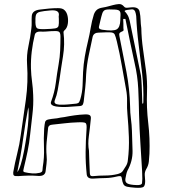

<svg xmlns="http://www.w3.org/2000/svg" viewBox="-20 -817 880 943"><path d="M674 -679Q675 -627 682.5 -575Q690 -523 697 -470.5Q704 -418 702 -365Q699 -289 708 -213.5Q717 -138 714 -62Q713 -43 711 -23.5Q709 -4 698 14Q690 28 691 43Q692 58 693 72Q693 95 684.5 101Q676 107 644 105Q617 103 604 100Q591 97 586 87.5Q581 78 578 58Q577 48 569.5 48Q562 48 554 50Q526 57 498 57.5Q470 58 441 60Q409 63 406 40Q400 -15 400.5 -70.5Q401 -126 405 -181Q407 -207 400.5 -212.5Q394 -218 358 -216Q328 -215 298.5 -211.5Q269 -208 239 -205Q217 -204 216 -186Q212 -152 209 -118.5Q206 -85 209 -51Q211 -32 208.5 -13Q206 6 204 24Q203 35 194.5 41.5Q186 48 168 47Q143 45 118.5 45.5Q94 46 70 48Q52 49 48 44.5Q44 40 45 29Q53 -17 64.5 -62.5Q76 -108 82 -154Q95 -241 107 -327.5Q119 -414 113 -501Q110 -545 119.5 -589.5Q129 -634 134 -677Q136 -692 135.5 -707.5Q135 -723 136 -738Q138 -766 176 -770Q199 -773 221 -775Q243 -777 265 -777Q275 -777 283 -775Q291 -773 297 -767Q308 -757 312 -738Q316 -719 313 -700Q310 -681 299 -670Q291 -664 292 -657Q299 -599 289.5 -541Q280 -483 272 -425Q268 -400 263.5 -374.5Q259 -349 249 -324Q242 -305 271 -303Q292 -302 313 -304Q334 -306 354 -308Q366 -310 369 -316Q372 -322 374 -328Q384 -362 385.5 -395.5Q387 -429 388 -463Q390 -501 396.5 -539Q403 -577 412 -614Q420 -647 425.5 -680.5Q431 -714 441 -746Q446 -760 455.5 -768.5Q465 -777 485 -780Q498 -782 510.5 -785.5Q523 -789 535 -792Q550 -796 564 -797Q578 -798 589 -785Q594 -778 605 -779Q616 -780 626 -781Q662 -784 666 -758Q670 -739 670.5 -719.5Q671 -700 674 -679ZM679 -308Q680 -308 681 -308.5Q682 -309 683 -309Q684 -311 684 -315Q686 -386 678 -456.5Q670 -527 661 -597.5Q652 -668 649 -738Q648 -744 647 -749.5Q646 -755 644 -760Q639 -772 626.5 -771Q614 -770 603 -768Q588 -765 593.5 -760Q599 -755 602 -750Q608 -742 611.5 -733Q615 -724 617 -715Q630 -652 643 -589Q656 -526 669 -462Q673 -446 674 -430.5Q675 -415 676 -398Q677 -376 677.5 -353.5Q678 -331 679 -308ZM571 -724Q571 -731 571.5 -735Q572 -739 572 -743Q573 -754 568.5 -761.5Q564 -769 545 -770Q511 -772 499 -769Q487 -766 482 -750Q477 -734 473.5 -718Q470 -702 466 -686Q463 -674 482 -671Q535 -663 552.5 -672.5Q570 -682 571 -719ZM269 -724Q269 -728 268.5 -732.5Q268 -737 269 -741Q273 -769 230 -766Q193 -763 176.5 -759Q160 -755 156.5 -743Q153 -731 154 -705Q155 -683 162.5 -678Q170 -673 201 -674Q236 -675 250.5 -677.5Q265 -680 267.5 -690Q270 -700 269 -724ZM596 -724H585Q586 -713 586 -701.5Q586 -690 586 -679Q587 -675 587 -670Q587 -665 581 -663Q565 -657 565.5 -648.5Q566 -640 568 -632Q585 -548 601 -464Q617 -380 619 -294Q619 -264 623 -234Q627 -204 628 -174Q630 -125 631 -75.5Q632 -26 606 21Q602 30 600 40Q598 50 596 60Q593 77 605.5 84Q618 91 651 92Q676 93 677.5 82.5Q679 72 679 62Q679 52 678.5 43Q678 34 678 24Q674 -45 669.5 -114Q665 -183 663 -253Q662 -317 659 -380.5Q656 -444 641 -508Q629 -562 618 -616Q607 -670 596 -724ZM417 -77Q418 -43 419 -18.5Q420 6 421 29Q421 36 423 42.5Q425 49 438 48Q468 45 498 45Q528 45 557 38Q565 36 572 32.5Q579 29 583 23Q592 10 599.5 -3Q607 -16 608 -31Q615 -87 613 -143.5Q611 -200 606 -255Q603 -286 604 -317.5Q605 -349 599 -379Q588 -438 578 -496.5Q568 -555 554 -613Q548 -638 543.5 -647.5Q539 -657 523.5 -658Q508 -659 470 -657H467Q440 -657 435 -636Q425 -590 415.5 -544Q406 -498 403 -451Q402 -418 398.5 -384.5Q395 -351 391 -318Q390 -311 387 -304Q384 -297 371 -296Q343 -294 313.5 -292Q284 -290 255 -294Q242 -296 234.5 -302Q227 -308 231 -318Q248 -363 254 -409.5Q260 -456 268 -502Q274 -536 275.5 -570Q277 -604 277 -638Q277 -658 268 -662Q259 -666 232 -664Q219 -663 205 -662Q191 -661 177 -662Q155 -662 151 -647Q141 -606 136 -564.5Q131 -523 132 -481Q133 -448 137.5 -415.5Q142 -383 143 -350Q145 -302 139 -253.5Q133 -205 128 -156Q124 -115 115.5 -74Q107 -33 97 8Q96 13 94.5 20Q93 27 102 29Q119 33 138 34.5Q157 36 174 32Q188 29 188.5 19.5Q189 10 190 3Q198 -44 196 -91Q194 -138 197 -186Q199 -208 201.5 -217.5Q204 -227 216.5 -230Q229 -233 260 -236Q269 -238 278 -239.5Q287 -241 296 -242Q321 -247 346 -250.5Q371 -254 396 -255Q414 -256 421 -251Q428 -246 426 -232Q422 -190 416.5 -149.5Q411 -109 417 -77ZM65 28Q73 20 82 -9Q91 -38 98.5 -78Q106 -118 112 -160Q118 -202 120 -237Q122 -272 119 -290Q104 -211 93 -131.5Q82 -52 65 28Z"/></svg>

Font: Rock 3D
Style: Regular
Weight: 400
Version: Version 1.000